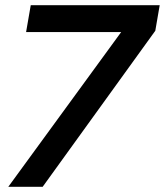

<svg xmlns="http://www.w3.org/2000/svg" viewBox="-20 -723 638 743"><path d="M581 -604 598 -703H99L81 -599H449L12 0H145Z"/></svg>

Font: Geom Medium
Style: Italic
Weight: 500
Italic angle: -10°
Version: Version 1.102